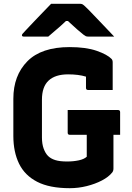

<svg xmlns="http://www.w3.org/2000/svg" viewBox="-20 -967 690 1007"><path d="M335 -390H599Q610 -390 610 -379V-260H575V-83Q575 -71 569 -63Q550 -39 514.5 -20.5Q479 -2 435 9Q391 20 346 20Q240 20 175 -13.5Q110 -47 80 -108.5Q50 -170 50 -254V-449Q50 -571 123.5 -645.5Q197 -720 345 -720Q431 -720 487 -700.5Q543 -681 565 -658Q571 -652 571 -640V-495H442Q431 -495 431 -506V-565Q392 -577 337 -577Q270 -577 235 -544.5Q200 -512 200 -444V-246Q200 -212 209 -187.5Q218 -163 232 -149Q246 -135 269.5 -127.5Q293 -120 332 -120Q365 -120 393 -126Q421 -132 435 -145V-260H346Q335 -260 335 -271ZM248 -947H401Q408 -947 413.5 -944Q419 -941 432 -928Q443 -918 467 -892.5Q491 -867 521.5 -835.5Q552 -804 579 -775H446Q435 -775 430.5 -777Q426 -779 418 -785Q405 -795 385 -812.5Q365 -830 336 -857H326Q299 -831 275.5 -811.5Q252 -792 233 -775H106Q95 -775 95 -782Q95 -786 98.5 -790Q102 -794 115 -808Q132 -826 156 -851.5Q180 -877 205 -902.5Q230 -928 248 -947Z"/></svg>

Font: Recursive Sn Lnr St XBd
Style: Regular
Weight: 800
Version: Version 1.079;hotconv 1.0.112;makeotfexe 2.5.65598; ttfautoh